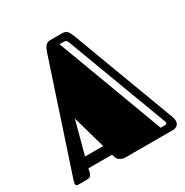

<svg xmlns="http://www.w3.org/2000/svg" viewBox="-162 -834 933 967"><g transform="rotate(-30 305.0 -350.5)"><path d="M331.1 -701.2Q339.8 -701.2 346.2 -699Q352.5 -696.8 357.7 -691.4Q362.8 -686 367.2 -677.2Q371.6 -668.5 376.5 -655.8L600.6 -57.1Q603 -50.3 604 -44.9Q605 -39.6 605 -34.2Q605 -16.6 594.5 -8.3Q584 0 572.3 0H295.4Q282.7 0 274.2 -3.2Q265.6 -6.3 259.8 -10.7Q253.9 -15.1 250.7 -20Q247.6 -24.9 246.6 -28.8L241.2 -45.9H104L100.6 -31.2Q99.1 -23.9 97.2 -18.3Q95.2 -12.7 92.3 -8.5Q89.4 -4.4 84.2 -2.2Q79.1 0 70.8 0H20.5Q4.9 0 4.9 -12.2Q4.9 -16.6 6.6 -22.7Q8.3 -28.8 11.2 -37.1L215.3 -654.8Q222.7 -677.7 231.9 -689Q241.2 -700.2 258.3 -701.2ZM119.1 -106H224.6L170.4 -296.9ZM336.4 -644.5Q332.5 -654.8 326.9 -657.5Q321.3 -660.2 307.6 -660.2H290.5L521.5 -41H544.9Q553.7 -41 556.9 -44.7Q560.1 -48.3 556.2 -58.1Z"/></g></svg>

Font: Fascinate Inline
Style: Regular
Weight: 900
Designer: Astigmatic (AOETI)
Foundry: Astigmatic (AOETI)
Version: Version 1.000